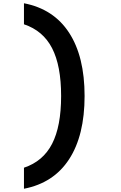

<svg xmlns="http://www.w3.org/2000/svg" viewBox="-20 -969 740 1178"><path d="M127 -820V-949Q309 -914 404 -768Q499 -622 499 -380Q499 -138 404 8Q309 154 127 189V60Q244 21 299.5 -86.5Q355 -194 355 -380Q355 -566 299.5 -673.5Q244 -781 127 -820Z"/></svg>

Font: Martian Mono SemiBold
Style: Regular
Weight: 600
Monospace: yes
Designer: Roman Shamin
Foundry: Evil Martians
Version: Version 1.000; ttfautohint (v1.8.4.7-5d5b)